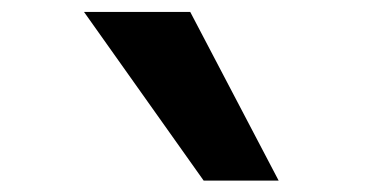

<svg xmlns="http://www.w3.org/2000/svg" viewBox="-20 -866 660 329"><path d="M329 -556.5H457.5L306 -845.5H124Z"/></svg>

Font: Monaspace Neon
Style: Bold
Weight: 700
Designer: Riley Cran & the Lettermatic Team
Foundry: Lettermatic
Version: Version 1.200 (Monaspace Neon)